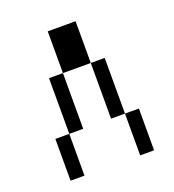

<svg xmlns="http://www.w3.org/2000/svg" viewBox="-117 -717 735 810"><g transform="rotate(-20 250.0 -312.5)"><path d="M312.5 -437.5H187.5V-625H312.5ZM62.5 -187.5H125V0H62.5ZM125 -437.5H187.5V-187.5H125ZM312.5 -437.5H375V-187.5H312.5ZM375 -187.5H437.5V0H375Z"/></g></svg>

Font: 寒蝉点阵体 16px
Style: Regular
Weight: 400
Designer: Designed by Warren2060
Foundry: ChillType
Version: Version 1.000